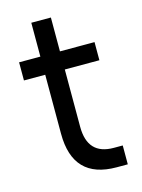

<svg xmlns="http://www.w3.org/2000/svg" viewBox="-102 -700 566 767"><g transform="rotate(-15 181.0 -317.0)"><path d="M16 -500H104V-640H185V-500H328V-425H185V-188Q185 -72 293 -72H330V6H284Q104 6 104 -181V-425H16Z"/></g></svg>

Font: NT Somic
Style: Regular
Weight: 400
Designer: Ravid Balaliev — lead type designer, mastering
Michael Voronin — secret advisor, marketing
Ivan Kovalenko — best boy
Foundry: NT Type
Version: Version 0.7